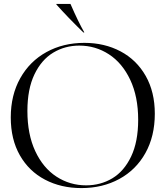

<svg xmlns="http://www.w3.org/2000/svg" viewBox="-20 -946 846 981"><path d="M35 -346Q35 -460 83.5 -546.5Q132 -633 217.5 -680Q303 -727 411 -727Q514 -727 596 -683.5Q678 -640 724.5 -558Q771 -476 771 -365Q771 -250 723 -164Q675 -78 589.5 -31.5Q504 15 396 15Q292 15 210 -28Q128 -71 81.5 -152.5Q35 -234 35 -346ZM420 1Q494 1 554 -35Q614 -71 650 -146.5Q686 -222 686 -334Q686 -452 645.5 -538Q605 -624 536.5 -668.5Q468 -713 385 -713Q312 -713 252 -677Q192 -641 156 -566Q120 -491 120 -379Q120 -260 160 -174Q200 -88 268.5 -43.5Q337 1 420 1ZM268 -923V-926H340Q380 -834 411 -780H406Q326 -858 268 -923Z"/></svg>

Font: Nyght Serif Light
Style: Regular
Weight: 300
Designer: Maksym Kobuzan
Version: Version 0.410